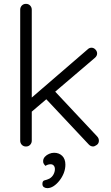

<svg xmlns="http://www.w3.org/2000/svg" viewBox="-20 -760 575 996"><path d="M114.8 0Q101.5 0 93.1 -8.9Q84.8 -17.8 84.8 -30.2V-709.8Q84.8 -722.2 93.1 -731.1Q101.5 -740 114.8 -740Q128 -740 136.4 -731.1Q144.8 -722.2 144.8 -709.8V-30.2Q144.8 -17.8 136.4 -8.9Q128 0 114.8 0ZM454.5 -512.5Q466.2 -512.5 475 -503.2Q483.8 -494 483.8 -482.8Q483.8 -470 472.5 -460.2L137 -174.2L134.2 -244.8L433.8 -503.2Q443 -512.5 454.5 -512.5ZM462.8 -0.2Q450.2 -0.2 440.5 -10.5L212.8 -253L258 -293.5L483.8 -52.5Q493 -43 493 -30Q493 -16 481.9 -8.1Q470.8 -0.2 462.8 -0.2ZM319.2 94.2Q319.2 116.2 310.9 137.8Q302.5 159.2 288.2 177.2Q274 195.2 257.9 205.6Q241.8 216 225.5 216Q215.2 216 207.6 210.8Q200 205.5 200 194Q200 177.8 211.5 175.4Q223 173 236 166.8Q249.8 159 257.2 145.4Q264.8 131.8 264.8 117Q264.8 106 258.8 99Q252.8 92 242.5 92Q235.8 92 228.5 94.2Q221.2 96.5 216 100.5Q210.5 95.5 206.8 89.1Q203 82.8 203.8 74Q204.5 62.5 213.1 53Q221.8 43.5 234.9 38Q248 32.5 260.5 32.5Q286.2 32.5 302.8 48.6Q319.2 64.8 319.2 94.2Z"/></svg>

Font: Quicksand Variable Light
Style: Regular
Weight: 300
Designer: Andrew Paglinawan
Foundry: Andrew Paglinawan
Version: Version 3.004